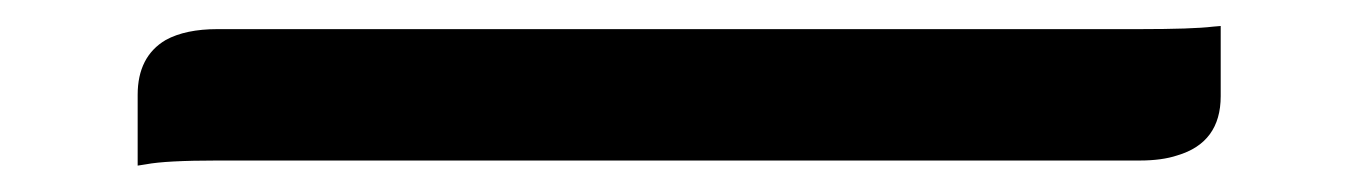

<svg xmlns="http://www.w3.org/2000/svg" viewBox="-20 -431 1040 147"><path d="M852.5 -408.7Q893.1 -408.7 908.7 -410.6L914.6 -411.1V-357.4Q914.6 -321.8 881.3 -312Q869.6 -308.1 852.5 -308.1H146.5Q106.9 -308.1 91.8 -305.2L85.4 -304.2V-358.4Q85.4 -387.7 106.9 -400.4Q122.1 -408.7 146.5 -408.7Z"/></svg>

Font: YuPearl-Medium
Style: Medium
Weight: 500
Designer: Max Yao
Foundry: Max-Everyday
Version: Version 1.011; ttfautohint (v1.8.3)